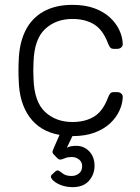

<svg xmlns="http://www.w3.org/2000/svg" viewBox="-20 -550 576 790"><path d="M275 220Q247 219 225.5 209.5Q204 200 194.5 188Q185 176 193 169L207 156Q216 148 223 153Q230 158 241.5 166Q253 174 275 174Q292 174 305 163.5Q318 153 318 134Q318 116 305 106Q292 96 275 96Q259 96 248.5 100.5Q238 105 230.5 106.5Q223 108 215 100L199 83Q194 77 197.5 68.5Q201 60 204 53L225 5Q145 -9 102 -68Q59 -127 57 -220Q56 -235 56 -260Q56 -285 57 -300Q59 -372 84.5 -423.5Q110 -475 159 -502.5Q208 -530 278 -530Q331 -530 369.5 -515.5Q408 -501 433 -477.5Q458 -454 471 -426Q484 -398 485 -371Q486 -361 479 -355Q472 -349 463 -349H449Q439 -349 434.5 -353.5Q430 -358 425 -370Q404 -427 367.5 -449.5Q331 -472 278 -472Q210 -472 165.5 -430.5Q121 -389 118 -295Q116 -260 118 -225Q121 -131 165.5 -89.5Q210 -48 278 -48Q331 -48 367.5 -70.5Q404 -93 425 -150Q430 -162 434.5 -166.5Q439 -171 449 -171H463Q472 -171 479 -165Q486 -159 485 -149Q484 -122 471 -94Q458 -66 433 -42.5Q408 -19 369.5 -4.5Q331 10 278 10L255 58Q261 54 271.5 52Q282 50 293 50Q326 50 347.5 73Q369 96 369 132Q369 168 345.5 194.5Q322 221 275 220Z"/></svg>

Font: Rubik Light Light
Style: Regular
Weight: 300
Version: Version 2.101